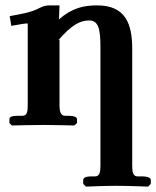

<svg xmlns="http://www.w3.org/2000/svg" viewBox="-20 -465 580 713"><path d="M353 151C353 176 349 190 333 190H318C300 190 289 195 289 203V218L299 228C299 228 375 225 410 225C449 225 530 228 530 228L540 218V203C540 195 526 190 510 190H491C475 190 471 176 471 151V-284C471 -375 447 -445 341 -445C292 -445 248 -436 199 -393L201 -445H165C150 -445 140 -442 128 -436C97 -419 63 -414 16 -405L22 -369C55 -375 73 -378 83 -378V-75C83 -49 80 -35 63 -35H44C26 -35 15 -31 15 -23V-8L24 1C24 1 105 -1 141 -1C179 -1 256 1 256 1L266 -8V-23C266 -31 252 -35 236 -35H222C206 -35 201 -49 201 -75V-318L196 -315C246 -373 278 -389 311 -389C345 -389 353 -359 353 -291Z"/></svg>

Font: Libertinus Serif Semibold
Style: Regular
Weight: 600
Designer: Philipp H. Poll, Khaled Hosny
Foundry: Caleb Maclennan
Version: Version 7.050;RELEASE